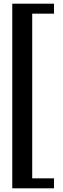

<svg xmlns="http://www.w3.org/2000/svg" viewBox="-20 -820 342 1040"><path d="M46.5 200V-800H272.5V-746H154.5V146H272.5V200Z"/></svg>

Font: Big Shoulders Stencil Display
Style: Bold
Weight: 700
Designer: Patric King
Foundry: XO Type Co
Version: Version 1.000